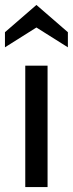

<svg xmlns="http://www.w3.org/2000/svg" viewBox="-41 -755 294 775"><path d="M61 0V-490H151V0ZM-21 -564V-625L106 -735L233 -625V-564L106 -644Z"/></svg>

Font: Cabin Resolve
Style: Regular-Resolve
Weight: 400
Designer: Pablo Impallari
Foundry: Pablo Impallari. http://www.impallari.com Igino Marini. http://www.ikern.com
Version: Version 3.001